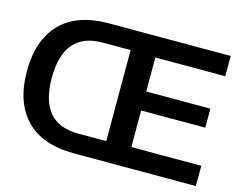

<svg xmlns="http://www.w3.org/2000/svg" viewBox="-98 -864 1273 1015"><g transform="rotate(15 538.0 -356.0)"><path d="M1046.9 0H379.9Q206.5 0 116.7 -92.8Q26.9 -185.5 26.9 -356Q26.9 -525.9 116.7 -618.9Q206.5 -711.9 379.9 -711.9H1046.9V-601.1H664.1V-415H1015.1V-311H664.1V-110.8H1046.9ZM374 -106.9H527.8V-605H374Q163.1 -605 163.1 -356Q163.1 -106.9 374 -106.9Z"/></g></svg>

Font: Creato Display
Style: Bold
Weight: 700
Version: Version 1.000